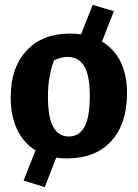

<svg xmlns="http://www.w3.org/2000/svg" viewBox="-20 -639 567 789"><path d="M255 12Q232 12 211 9L164 130L77 103L126 -21Q77 -51 50.5 -106.5Q24 -162 24 -239Q24 -361 89 -431Q154 -501 267 -501Q291 -501 313 -498L361 -619L448 -593L399 -468Q449 -439 475.5 -385Q502 -331 502 -256Q502 -130 437 -59Q372 12 255 12ZM263 -78Q305 -78 327 -117.5Q349 -157 349 -245Q349 -328 326.5 -366.5Q304 -405 257 -405Q230 -405 202 -391Q177 -325 177 -243Q177 -156 199 -117Q221 -78 263 -78Z"/></svg>

Font: Piazzolla
Style: Bold
Weight: 700
Designer: Juan Pablo del Peral
Foundry: Huerta Tipografica
Version: Version 1.330